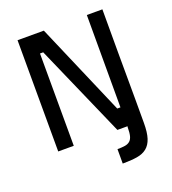

<svg xmlns="http://www.w3.org/2000/svg" viewBox="-157 -812 1009 1125"><g transform="rotate(-20 347.5 -249.0)"><path d="M82 -694H246L494 -118H514V-694H611V-569Q611 -489 611 -418.5Q611 -348 611.5 -278.5Q612 -209 612 -137.5Q612 -66 612 14Q612 74 600.5 109.5Q589 145 565 164.5Q541 184 503.5 190Q466 196 414 196V106Q442 106 461 103Q480 100 492 89.5Q504 79 509 59.5Q514 40 514 6L515 0H452L199 -576H179L180 0H83Z"/></g></svg>

Font: Panefresco 600wt
Style: Regular
Weight: 600
Designer: Campivisivi
Foundry: Campivisivi & Chank Co
Version: Version 1.001